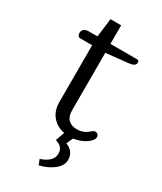

<svg xmlns="http://www.w3.org/2000/svg" viewBox="-202 -666 801 950"><g transform="rotate(30 199.0 -191.0)"><path d="M177 181Q211 170 228 152.5Q245 135 245 113Q245 93 234.5 80Q224 67 200 60L218 9Q175 1 148 -30.5Q121 -62 121 -112V-436H53Q45 -436 40.5 -442Q36 -448 36 -458Q36 -471 45.5 -479Q55 -487 71 -487H122L135 -593H196V-487H348Q360 -487 360 -475Q360 -463 350 -457Q340 -451 319 -449L196 -436V-107Q196 -73 213.5 -55.5Q231 -38 261 -38Q282 -38 298 -44Q314 -50 329 -64Q341 -74 348 -74Q357 -74 363 -68.5Q369 -63 369 -53Q369 -35 339 -14Q308 6 270 11L253 48Q302 67 302 115Q302 148 269 174Q236 200 189 211Z"/></g></svg>

Font: Maitree
Style: Regular
Weight: 400
Designer: CadsonDemak Team
Foundry: CadsonDemak
Version: Version 1.000